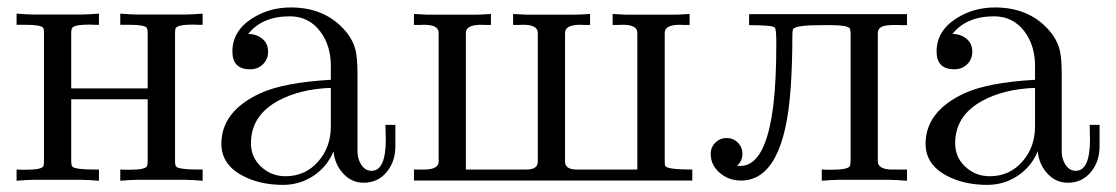

<svg xmlns="http://www.w3.org/2000/svg" viewBox="-20 -489 3023 520"><path d="M528.8 0.5Q498 -2 482.4 -2H350.1Q336.9 -2 305.7 0.5V-29.8Q312 -29.8 320.3 -29.3Q328.1 -29.3 331.5 -29.3Q372.6 -29.3 377.9 -38.6Q379.9 -43 379.9 -51.3V-220.2H172.9V-51.3Q172.9 -43 175.3 -38.6Q180.2 -29.3 248 -29.8V0.5Q217.3 -2 201.2 -2H69.3Q56.2 -2 24.9 0.5V-29.8Q31.2 -29.8 39.6 -29.3Q47.4 -29.3 50.3 -29.3Q91.8 -29.3 97.2 -38.6Q99.1 -42 99.1 -51.3V-400.4Q99.1 -409.7 97.2 -413.1Q92.3 -421.9 46.9 -421.9H24.9V-452.1Q55.7 -449.7 70.8 -449.7H201.2Q217.3 -449.7 248 -452.1V-421.9Q241.7 -421.9 233.9 -421.9Q226.1 -422.4 223.1 -422.4Q180.7 -422.4 175.3 -413.1Q172.9 -409.2 172.9 -400.4V-249.5H379.9V-400.4Q379.9 -408.7 377.9 -413.1Q373 -421.9 327.6 -421.9H305.7V-452.1Q336.4 -449.7 351.6 -449.7H482.4Q498 -449.7 528.8 -452.1V-421.9Q522.5 -421.9 514.6 -421.9Q506.3 -422.4 503.4 -422.4Q461.9 -422.4 456.1 -413.1Q454.1 -409.2 454.1 -400.4V-51.3Q454.1 -43 456.5 -38.6Q461.4 -29.3 528.8 -29.8Z M1050.8 -92.8Q1050.8 -52.2 1028.3 -24.4Q1004.4 5.9 964.8 5.9Q931.2 5.9 908.2 -20.5Q886.7 -44.4 883.3 -79.1Q866.2 -37.6 829.1 -12.9Q792 11.7 746.6 11.7Q684.1 11.7 637.7 -12.7Q579.6 -43 579.6 -99.6Q579.6 -187 683.6 -235.8Q747.6 -265.6 876 -272.9V-311Q876 -364.7 848.1 -402.8Q816.9 -444.8 765.1 -444.8Q689.9 -444.8 652.3 -397Q674.8 -397 690.4 -384Q706.1 -371.1 706.1 -349.1Q706.1 -328.6 692.1 -314.9Q678.2 -301.3 657.2 -301.3Q609.4 -301.3 609.4 -349.6Q609.4 -404.8 662.6 -439Q709 -468.8 767.6 -468.8Q856.9 -468.8 910.6 -410.6Q935.1 -384.3 942.9 -353.5Q948.2 -331.5 948.2 -287.6V-79.1Q948.2 -59.6 957.5 -44.4Q968.3 -26.4 986.3 -26.4Q1024.9 -26.4 1024.9 -111.8Q1024.9 -125.5 1023.9 -150.9H1050.8ZM876 -146.5V-251Q792.5 -248 733.9 -216.3Q659.7 -176.3 659.7 -101.1Q659.7 -63 687.3 -37.4Q714.8 -11.7 753.4 -11.7Q807.6 -11.7 842.8 -52.7Q876 -91.3 876 -146.5Z M1855 0H1101.1V-29.8Q1106.9 -29.8 1116 -29.8Q1125 -29.8 1127.9 -29.8Q1168 -29.8 1168 -51.3V-399.9Q1168 -422.4 1127 -421.9Q1124.5 -421.9 1115.2 -421.4Q1107.4 -421.4 1101.1 -421.4V-451.2Q1132.3 -449.2 1138.2 -449.2H1269.5Q1278.8 -449.2 1309.6 -451.2V-421.4Q1303.7 -421.4 1294.4 -421.4Q1286.6 -421.9 1283.2 -421.9Q1241.7 -421.9 1241.7 -399.9V-29.8H1405.8Q1436.5 -29.8 1436.5 -51.3V-399.9Q1436.5 -422.4 1395 -421.9Q1393.1 -421.9 1383.8 -421.4Q1376 -421.4 1369.6 -421.4V-451.2Q1400.4 -449.2 1406.2 -449.2H1533.7Q1546.9 -449.2 1578.1 -451.2V-421.4Q1571.8 -421.4 1563 -421.4Q1555.2 -421.9 1551.3 -421.9Q1510.3 -421.9 1510.3 -399.9V-51.3Q1510.3 -29.8 1542.5 -29.8H1706.1V-399.9Q1706.1 -422.4 1665 -421.9Q1662.6 -421.9 1653.3 -421.4Q1645.5 -421.4 1639.2 -421.4V-451.2Q1670.4 -449.2 1676.3 -449.2H1807.6Q1816.9 -449.2 1847.7 -451.2V-421.4Q1841.8 -421.4 1832.5 -421.4Q1824.7 -421.9 1821.3 -421.9Q1780.3 -421.9 1780.3 -399.9V-51.3Q1780.3 -43.5 1781.7 -39.6Q1786.6 -29.8 1855 -29.8Z M2436.5 0.5Q2405.3 -2 2388.7 -2H2251.5Q2236.8 -2 2205.6 0.5V-29.8Q2210.9 -29.8 2220.2 -29.3Q2228 -29.3 2231.4 -29.3Q2275.4 -29.3 2281.2 -38.6Q2283.7 -43 2283.7 -52.2V-398.4Q2283.7 -407.7 2281.2 -412.1Q2275.9 -420.9 2229 -420.9H2204.6Q2137.2 -420.9 2128.9 -411.1Q2126 -407.7 2126 -393.6Q2126 -318.8 2121.6 -252.9Q2104.5 0 1986.8 0Q1953.6 0 1929.2 -21Q1904.8 -42 1904.8 -72.3Q1904.8 -90.3 1917.5 -102.8Q1930.2 -115.2 1947.8 -115.2Q1965.8 -115.2 1978.3 -102.8Q1990.7 -90.3 1990.7 -72.3Q1990.7 -53.2 1976.1 -40Q1980.5 -39.6 1985.4 -39.6Q2054.7 -39.6 2074.7 -206.5Q2082.5 -270 2082.5 -373.5Q2082.5 -409.2 2078.6 -414.1Q2073.2 -420.9 2008.8 -420.9V-450.7H2436.5V-420.9Q2430.7 -420.9 2421.4 -420.9Q2413.1 -421.4 2410.2 -421.4Q2382.8 -421.4 2373.5 -418.5Q2357.4 -414.1 2357.4 -398.4V-52.2Q2357.4 -31.7 2391.6 -29.8Q2392.6 -29.8 2436.5 -29.8Z M2958 -92.8Q2958 -52.2 2935.5 -24.4Q2911.6 5.9 2872.1 5.9Q2838.4 5.9 2815.4 -20.5Q2793.9 -44.4 2790.5 -79.1Q2773.4 -37.6 2736.3 -12.9Q2699.2 11.7 2653.8 11.7Q2591.3 11.7 2544.9 -12.7Q2486.8 -43 2486.8 -99.6Q2486.8 -187 2590.8 -235.8Q2654.8 -265.6 2783.2 -272.9V-311Q2783.2 -364.7 2755.4 -402.8Q2724.1 -444.8 2672.4 -444.8Q2597.2 -444.8 2559.6 -397Q2582 -397 2597.7 -384Q2613.3 -371.1 2613.3 -349.1Q2613.3 -328.6 2599.4 -314.9Q2585.4 -301.3 2564.5 -301.3Q2516.6 -301.3 2516.6 -349.6Q2516.6 -404.8 2569.8 -439Q2616.2 -468.8 2674.8 -468.8Q2764.2 -468.8 2817.9 -410.6Q2842.3 -384.3 2850.1 -353.5Q2855.5 -331.5 2855.5 -287.6V-79.1Q2855.5 -59.6 2864.7 -44.4Q2875.5 -26.4 2893.6 -26.4Q2932.1 -26.4 2932.1 -111.8Q2932.1 -125.5 2931.2 -150.9H2958ZM2783.2 -146.5V-251Q2699.7 -248 2641.1 -216.3Q2566.9 -176.3 2566.9 -101.1Q2566.9 -63 2594.5 -37.4Q2622.1 -11.7 2660.6 -11.7Q2714.8 -11.7 2750 -52.7Q2783.2 -91.3 2783.2 -146.5Z"/></svg>

Font: Kurinto Book Core
Style: Regular
Weight: 400
Designer: Kurinto was developed by Clint Goss from a range of fonts that are compatible with the SIL Open Font License Version 1.1
Foundry: Clinton F. Goss
Version: Version 2.196; July 25, 2020